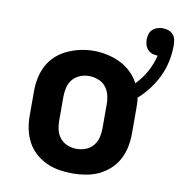

<svg xmlns="http://www.w3.org/2000/svg" viewBox="-79 -766 801 847"><g transform="rotate(10 321.5 -342.0)"><path d="M300 8Q270 8 240 3Q210 -2 183 -14.5Q156 -27 133.5 -47.5Q111 -68 97 -94.5Q83 -121 77 -150.5Q71 -180 71 -210V-320Q71 -350 77 -379.5Q83 -409 97 -435.5Q111 -462 133.5 -482.5Q156 -503 183.5 -515.5Q211 -528 240.5 -534.5Q270 -541 300 -541Q331 -541 361 -534.5Q391 -528 418.5 -515Q446 -502 468.5 -480.5Q491 -459 505 -432Q533 -460 552.5 -495.5Q572 -531 581 -569Q569 -569 557 -573Q545 -577 536.5 -586Q528 -595 524.5 -606.5Q521 -618 521 -631Q521 -643 524.5 -655Q528 -667 537 -675.5Q546 -684 558 -688Q570 -692 582 -692Q595 -692 607.5 -688Q620 -684 629 -674Q638 -664 640.5 -651.5Q643 -639 643 -626Q643 -590 635.5 -554Q628 -518 612.5 -485.5Q597 -453 575 -424Q553 -395 526 -371Q528 -359 528.5 -346Q529 -333 529 -320V-210Q529 -180 523 -150.5Q517 -121 503 -94.5Q489 -68 466.5 -47.5Q444 -27 417 -14.5Q390 -2 360 3Q330 8 300 8ZM300 -102Q321 -102 340.5 -109.5Q360 -117 373.5 -133Q387 -149 392 -169Q397 -189 397 -210V-320Q397 -341 391.5 -361.5Q386 -382 373 -397.5Q360 -413 339.5 -420.5Q319 -428 299 -428Q278 -428 258.5 -420Q239 -412 226 -396.5Q213 -381 208 -360.5Q203 -340 203 -320V-210Q203 -189 208 -169Q213 -149 226.5 -133Q240 -117 259.5 -109.5Q279 -102 300 -102Z"/></g></svg>

Font: Iosevka Curly XBdEx
Style: Regular
Weight: 800
Width: 7
Monospace: yes
Designer: Belleve Invis
Foundry: Belleve Invis
Version: Version 11.1.0; ttfautohint (v1.8.3)